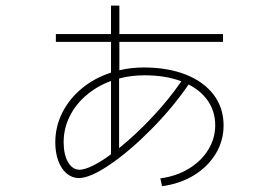

<svg xmlns="http://www.w3.org/2000/svg" viewBox="-20 -633 978 673"><path d="M175.8 -513.7H369.1V-613.3H398.4V-513.7H761.7V-486.3H398.4V-386.7Q439.9 -396.5 483.4 -396.5Q567.9 -396.5 631.1 -371.6Q694.3 -346.7 729 -300.8Q763.7 -254.9 763.7 -193.4Q763.7 -139.6 736.1 -94Q708.5 -48.3 659.2 -18.3Q609.9 11.7 547.9 19.5L542 -7.8Q597.7 -15.1 641.4 -41.5Q685.1 -67.9 709.7 -107.7Q734.4 -147.5 734.4 -194.3Q734.4 -240.7 710.2 -277.3Q686 -314 641.1 -336.9Q585.9 -256.3 510.7 -180.2Q435.5 -104 365.7 -56.4Q295.9 -8.8 255.9 -8.8Q231.9 -9.3 213.1 -25.4Q194.3 -41.5 184.1 -69.8Q173.8 -98.1 173.8 -133.8Q173.8 -189.5 198.5 -238.3Q223.1 -287.1 267.3 -323.5Q311.5 -359.9 369.1 -378.4V-486.3H175.8ZM258.8 -38.1Q276.9 -38.1 305.9 -52.5Q335 -66.9 369.1 -92.3V-349.1Q319.8 -331.1 282.2 -298.8Q244.6 -266.6 223.9 -224.4Q203.1 -182.1 203.1 -134.8Q203.1 -91.3 218.5 -64.7Q233.9 -38.1 258.8 -38.1ZM615.7 -348.1Q559.6 -369.1 486.3 -369.1Q439.9 -369.1 397.5 -357.9V-113.8Q455.1 -160.2 513.7 -222.4Q572.3 -284.7 615.7 -348.1Z"/></svg>

Font: Pretendard JP Thin
Style: Regular
Weight: 100
Designer: Base glyphs from Inter by Rasmus Andersson; Hangeul glyphs from Noto Sans CJK(Source Han Sans) by Jang Soo-young and Kan
Foundry: Kil Hyung-jin
Version: Version 1.309